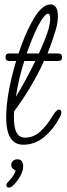

<svg xmlns="http://www.w3.org/2000/svg" viewBox="-20 -642 301 869"><path d="M85 13Q8 13 8 -111Q8 -215 53 -366H21Q5 -366 5 -383Q5 -400 21 -400H64Q77 -439 91 -473Q105 -507 120 -535Q165 -622 208 -622Q242 -622 242 -568Q242 -539 232 -506Q225 -483 216 -456.5Q207 -430 195 -400H244Q261 -400 261 -383Q261 -366 244 -366H179Q128 -252 44 -138Q43 -130 43 -122.5Q43 -115 43 -108Q43 -19 93 -19Q132 -19 162.5 -47Q193 -75 218 -117Q228 -134 235 -140Q242 -146 246 -146Q258 -146 258 -131Q258 -129 255.5 -121.5Q253 -114 251 -112Q222 -57 180 -22Q138 13 85 13ZM101 -400H156Q172 -435 182.5 -462Q193 -489 199 -508Q207 -538 207 -558Q207 -580 198 -580Q182 -580 153 -526Q140 -501 127 -469.5Q114 -438 101 -400ZM52 -204Q75 -242 97 -282.5Q119 -323 140 -366H90Q77 -326 67.5 -285.5Q58 -245 52 -204ZM16 182Q23 175 33.5 162Q44 149 51 130Q47 129 39 122Q31 115 31 106Q31 92 39.5 85.5Q48 79 58 79Q74 79 79.5 89Q85 99 85 110Q85 132 71 156Q57 180 41 196Q30 207 20 207Q11 207 9 199Q7 191 16 182Z"/></svg>

Font: Send Flowers
Style: Regular
Weight: 400
Designer: Robert E. Leuschke
Foundry: Robert E. Leuschke
Version: Version 1.010; ttfautohint (v1.8.4.7-5d5b)